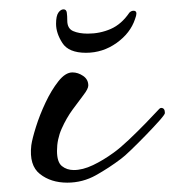

<svg xmlns="http://www.w3.org/2000/svg" viewBox="-20 -364 373 411"><path d="M124 27Q89 27 65.5 8.5Q42 -10 47 -53Q49 -67 57 -92.5Q65 -118 77.5 -144.5Q90 -171 105 -190Q120 -209 135 -209Q147 -209 158 -201.5Q169 -194 169 -181Q169 -174 159 -161Q149 -148 135.5 -129.5Q122 -111 112 -88.5Q102 -66 102 -41Q102 -17 112.5 -8.5Q123 0 138 0Q157 0 179 -10.5Q201 -21 223 -37Q237 -47 255.5 -64.5Q274 -82 292 -100.5Q310 -119 321 -131Q323 -133 325 -133Q333 -133 333 -122Q333 -119 321 -105.5Q309 -92 292.5 -75Q276 -58 261 -43.5Q246 -29 239 -24Q214 -5 185.5 11Q157 27 124 27ZM164 -251Q127 -251 113.5 -272Q100 -293 100 -313Q100 -330 105 -337Q110 -344 116 -344Q122 -344 123 -337Q124 -330 124 -320Q124 -303 136.5 -297.5Q149 -292 168 -292Q194 -292 217 -302Q240 -312 257 -337Q261 -341 266 -341Q272 -341 272 -335Q272 -331 269 -323Q259 -293 229.5 -272Q200 -251 164 -251Z"/></svg>

Font: Corinthia
Style: Bold
Weight: 700
Designer: Robert E. Leuschke
Foundry: Robert E. Leuschke
Version: Version 1.013; ttfautohint (v1.8.3)